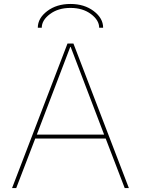

<svg xmlns="http://www.w3.org/2000/svg" viewBox="-20 -950 712 970"><path d="M501 -810H481Q481 -848 439.5 -879Q398 -910 336 -910Q274 -910 232.5 -879Q191 -848 191 -810H171Q171 -858 218.5 -894Q266 -930 336 -930Q406 -930 453.5 -894Q501 -858 501 -810ZM506 -270 337 -713H335L166 -270ZM514 -250H158L62 0H41L321 -730H351L631 0H610Z"/></svg>

Font: M PLUS 1p Thin
Style: Regular
Weight: 250
Version: Version 1.062